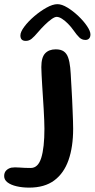

<svg xmlns="http://www.w3.org/2000/svg" viewBox="-100 -648 444 899"><path d="M36.5 230.5Q4.5 230.5 -22.2 224.2Q-49 218 -64.8 206Q-80.5 194 -80.5 176.5Q-80.5 160 -71 150.2Q-61.5 140.5 -47 137Q-32 134.5 -8 136.5Q16 138.5 44 138.5Q78.5 138.5 93.2 91Q108 43.5 108 -45Q108 -62 107 -86Q106 -110 104.5 -137.5Q103 -165 101 -193.5Q99 -222 97.5 -248.5Q96 -275 94.8 -297.2Q93.5 -319.5 93.5 -333.5Q93.5 -379 111.2 -398Q129 -417 161 -417Q185 -417 198.8 -407.2Q212.5 -397.5 219.2 -378.2Q226 -359 228.8 -331.2Q231.5 -303.5 233 -268Q234 -252.5 235.2 -230Q236.5 -207.5 237.8 -181.5Q239 -155.5 240 -129.5Q241 -103.5 241.8 -81.5Q242.5 -59.5 242.5 -45.5Q242.5 40 220.8 101.8Q199 163.5 153.8 197Q108.5 230.5 36.5 230.5ZM20.5 -456.5Q-4.5 -456.5 -4.5 -482Q-4.5 -498.5 13.8 -523Q32 -547.5 60 -571.5Q88 -595.5 117.5 -612Q147 -628.5 169 -628.5Q189.5 -628.5 215.8 -612.5Q242 -596.5 266.8 -573Q291.5 -549.5 307.5 -525.8Q323.5 -502 323.5 -487Q323.5 -474.5 317.2 -467.8Q311 -461 300 -461Q283.5 -461 271.5 -472.5Q259.5 -484 243.5 -507Q232.5 -522.5 218.5 -536.8Q204.5 -551 190.5 -560Q176.5 -569 165.5 -569Q156 -569 141 -558.2Q126 -547.5 109.5 -531.2Q93 -515 79 -498.5Q60.5 -476.5 48.2 -466.5Q36 -456.5 20.5 -456.5Z"/></svg>

Font: Gluten
Style: Regular
Weight: 400
Designer: Tyler Finck
Foundry: Etcetera Type Company
Version: Version 1.300